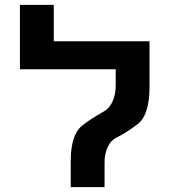

<svg xmlns="http://www.w3.org/2000/svg" viewBox="-20 -770 707 790"><path d="M410.2 -101.1V0H271V-106.9Q271 -216.3 318.8 -253.9Q351.6 -279.8 408.2 -312Q430.7 -324.7 443.4 -353.3Q456.1 -381.8 456.1 -418.9V-484.9H62V-750H201.2V-600.1H595.2V-412.1Q595.2 -297.9 546.9 -259.8Q504.4 -226.6 458 -203.1Q435.5 -191.9 422.9 -164.6Q410.2 -137.2 410.2 -101.1Z"/></svg>

Font: Miedinger*
Style: Bold
Weight: 700
Version: Version 001.000